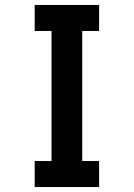

<svg xmlns="http://www.w3.org/2000/svg" viewBox="-20 -755 540 775"><path d="M120 0V-105H188V-630H120V-735H380V-630H312V-105H380V0Z"/></svg>

Font: iosevka_custom_sans_ss08 XBd
Style: Regular
Weight: 800
Designer: Belleve Invis
Foundry: Belleve Invis
Version: Version 10.3.0; ttfautohint (v1.8.3)